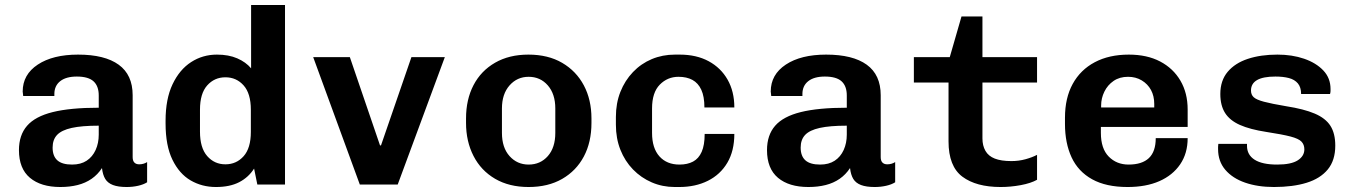

<svg xmlns="http://www.w3.org/2000/svg" viewBox="-20 -740 5440 770"><path d="M222 10Q144 10 100 -27Q56 -64 56 -138Q56 -198 88.5 -235.5Q121 -273 191.5 -290.5Q262 -308 376 -308V-357Q376 -395 355 -414Q334 -433 288 -433Q245 -433 221.5 -414.5Q198 -396 198 -363V-355H73Q72 -365 71.5 -368.5Q71 -372 71 -372Q71 -372 71 -371.5Q71 -371 71 -373Q71 -441 131.5 -481Q192 -521 293 -521Q400 -521 456 -480.5Q512 -440 512 -358V-110Q512 -95 519 -88Q526 -81 538 -81Q556 -81 570 -90V-9Q556 0 534 5Q512 10 488 10Q454 10 433 2Q412 -6 402 -22.5Q392 -39 389 -66Q372 -40 347.5 -23Q323 -6 291.5 2Q260 10 222 10ZM269 -80Q304 -80 327.5 -95.5Q351 -111 363.5 -138.5Q376 -166 376 -200V-236Q308 -236 267.5 -227Q227 -218 209 -199Q191 -180 191 -148Q191 -114 210 -97Q229 -80 269 -80Z M846 10Q790 10 744.5 -16.5Q699 -43 671.5 -99.5Q644 -156 644 -245V-256Q644 -343 672 -402Q700 -461 746.5 -491Q793 -521 850 -521Q897 -521 931.5 -506Q966 -491 987 -466V-720H1123V0H1012L999 -64Q977 -29 939.5 -9.5Q902 10 846 10ZM884 -81Q928 -81 957 -113.5Q986 -146 986 -211V-300Q986 -365 957 -397.5Q928 -430 884 -430Q840 -430 811 -397.5Q782 -365 782 -300V-212Q782 -147 811 -114Q840 -81 884 -81Z M1423 0 1236 -511H1383L1504 -157H1508L1630 -511H1764L1575 0Z M2100 10Q2022 10 1965.5 -23Q1909 -56 1879 -114.5Q1849 -173 1849 -247V-265Q1849 -341 1879 -398.5Q1909 -456 1965.5 -488.5Q2022 -521 2099 -521Q2178 -521 2234.5 -488Q2291 -455 2321.5 -397.5Q2352 -340 2352 -265V-247Q2352 -170 2321.5 -112.5Q2291 -55 2234.5 -22.5Q2178 10 2100 10ZM2100 -80Q2147 -80 2177 -114Q2207 -148 2207 -207V-305Q2207 -363 2177 -397.5Q2147 -432 2100 -432Q2054 -432 2023.5 -397.5Q1993 -363 1993 -305V-207Q1993 -148 2023.5 -114Q2054 -80 2100 -80Z M2686 10Q2637 10 2594 -8.5Q2551 -27 2518.5 -60.5Q2486 -94 2468 -139.5Q2450 -185 2450 -240V-271Q2450 -326 2468 -371.5Q2486 -417 2518.5 -451Q2551 -485 2594 -503Q2637 -521 2687 -521H2706Q2773 -521 2822 -494.5Q2871 -468 2898 -420.5Q2925 -373 2925 -309H2805Q2805 -353 2792.5 -380Q2780 -407 2757 -419.5Q2734 -432 2701 -432Q2657 -432 2626 -400.5Q2595 -369 2595 -305V-207Q2595 -146 2624.5 -113Q2654 -80 2705 -80Q2737 -80 2759.5 -92Q2782 -104 2794 -131Q2806 -158 2806 -203H2925Q2925 -135 2897 -87.5Q2869 -40 2819 -15Q2769 10 2704 10Z M3222 10Q3144 10 3100 -27Q3056 -64 3056 -138Q3056 -198 3088.5 -235.5Q3121 -273 3191.5 -290.5Q3262 -308 3376 -308V-357Q3376 -395 3355 -414Q3334 -433 3288 -433Q3245 -433 3221.5 -414.5Q3198 -396 3198 -363V-355H3073Q3072 -365 3071.5 -368.5Q3071 -372 3071 -372Q3071 -372 3071 -371.5Q3071 -371 3071 -373Q3071 -441 3131.5 -481Q3192 -521 3293 -521Q3400 -521 3456 -480.5Q3512 -440 3512 -358V-110Q3512 -95 3519 -88Q3526 -81 3538 -81Q3556 -81 3570 -90V-9Q3556 0 3534 5Q3512 10 3488 10Q3454 10 3433 2Q3412 -6 3402 -22.5Q3392 -39 3389 -66Q3372 -40 3347.5 -23Q3323 -6 3291.5 2Q3260 10 3222 10ZM3269 -80Q3304 -80 3327.5 -95.5Q3351 -111 3363.5 -138.5Q3376 -166 3376 -200V-236Q3308 -236 3267.5 -227Q3227 -218 3209 -199Q3191 -180 3191 -148Q3191 -114 3210 -97Q3229 -80 3269 -80Z M3993 10Q3895 10 3839.5 -31.5Q3784 -73 3784 -173V-409H3645V-511H3789L3836 -674H3920V-511H4139V-409H3920V-185Q3920 -156 3932 -135Q3944 -114 3969.5 -104Q3995 -94 4036 -94Q4066 -94 4093 -101.5Q4120 -109 4139 -119V-19Q4114 -5 4073.5 2.5Q4033 10 3993 10Z M4502 10Q4416 10 4360 -21Q4304 -52 4277.5 -109Q4251 -166 4251 -243V-268Q4251 -347 4282 -403.5Q4313 -460 4370.5 -490.5Q4428 -521 4507 -521Q4580 -521 4632.5 -493.5Q4685 -466 4714 -416.5Q4743 -367 4743 -301V-231H4395V-207Q4395 -144 4426.5 -112Q4458 -80 4506 -80Q4560 -80 4587.5 -106Q4615 -132 4615 -186H4743Q4743 -125 4713 -81Q4683 -37 4629.5 -13.5Q4576 10 4502 10ZM4396 -309H4609V-323Q4609 -355 4596 -379Q4583 -403 4559 -417.5Q4535 -432 4504 -432Q4470 -432 4446 -415.5Q4422 -399 4409 -372.5Q4396 -346 4396 -317Z M5089 10Q5024 10 4973.5 -7.5Q4923 -25 4894 -59Q4865 -93 4865 -142Q4865 -146 4865 -151Q4865 -156 4866 -163H4981V-155Q4981 -119 5011.5 -99.5Q5042 -80 5102 -80Q5158 -80 5184.5 -97Q5211 -114 5211 -141Q5211 -160 5199.5 -172Q5188 -184 5155.5 -192.5Q5123 -201 5058 -211Q4993 -221 4952.5 -239Q4912 -257 4893 -287Q4874 -317 4874 -363Q4874 -417 4903.5 -452Q4933 -487 4984.5 -504Q5036 -521 5103 -521Q5162 -521 5210 -504.5Q5258 -488 5287 -457.5Q5316 -427 5316 -383Q5316 -380 5316 -375Q5316 -370 5314 -363H5198Q5198 -390 5185 -405.5Q5172 -421 5149 -427Q5126 -433 5095 -433Q4997 -433 4997 -377Q4997 -360 5008 -350Q5019 -340 5049 -332Q5079 -324 5138 -314Q5209 -303 5252.5 -284.5Q5296 -266 5315.5 -235.5Q5335 -205 5335 -156Q5335 -97 5305 -60.5Q5275 -24 5220 -7Q5165 10 5089 10Z"/></svg>

Font: Chivo Mono SemiBold
Style: Regular
Weight: 600
Monospace: yes
Designer: Hector Gatti
Foundry: Omnibus-Type
Version: Version 1.008